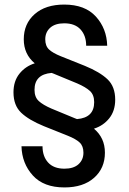

<svg xmlns="http://www.w3.org/2000/svg" viewBox="-20 -710 564 840"><path d="M214 -388 206 -391Q131 -385 131 -317Q131 -285 149.5 -268Q168 -251 205 -235L309 -192L317 -189Q392 -195 392 -263Q392 -295 373.5 -312Q355 -329 318 -345ZM39 -306Q39 -355 65 -387.5Q91 -420 132 -433Q84 -473 84 -538Q84 -606 131.5 -648Q179 -690 261 -690Q352 -690 399.5 -637.5Q447 -585 449 -510H357Q357 -554 332.5 -581Q308 -608 261 -608Q221 -608 199.5 -588.5Q178 -569 178 -538Q178 -509 194.5 -493.5Q211 -478 246 -464L351 -422Q417 -395 450.5 -363Q484 -331 484 -274Q484 -225 458 -192.5Q432 -160 391 -147Q439 -107 439 -42Q439 26 391.5 68Q344 110 262 110Q171 110 123.5 57.5Q76 5 74 -70H166Q166 -26 190.5 1Q215 28 262 28Q302 28 323.5 8.5Q345 -11 345 -42Q345 -71 328.5 -86.5Q312 -102 277 -116L172 -158Q106 -185 72.5 -217Q39 -249 39 -306Z"/></svg>

Font: TASA Orbiter Display Medium
Style: Regular
Weight: 500
Designer: Weizhong Zhang
Version: Version 1.000;Glyphs 3.1.2 (3151)